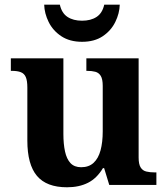

<svg xmlns="http://www.w3.org/2000/svg" viewBox="-20 -783 707 813"><path d="M263.7 10Q177.2 10 136.5 -38.2Q95.8 -86.5 95.8 -187.7V-412.1Q95.8 -441.5 89.2 -456.6Q82.7 -471.7 68.2 -477.3Q53.8 -483 29.5 -483H25.9V-536H248.4V-215.9Q248.4 -173.5 255.3 -141.7Q262.2 -109.8 278.5 -92.3Q294.8 -74.9 323.8 -74.9Q356.2 -74.9 376.4 -93.6Q396.6 -112.4 405.8 -146.6Q415 -180.8 415 -227V-419.1Q415 -448.2 406.6 -461.7Q398.2 -475.3 383.5 -479.1Q368.8 -483 349.3 -483H345.7V-536H567V-116Q567 -87.5 575.6 -73.9Q584.2 -60.3 599.5 -56.7Q614.8 -53 633.9 -53H642.2V0H442.6L420.9 -71.1H415.9Q390.1 -27.9 352.6 -9Q315 10 263.7 10ZM327.4 -606Q275.2 -606 239.5 -629.7Q203.9 -653.4 186 -689.9Q168.1 -726.3 167.1 -763.3H233.4Q241.4 -727.3 265.9 -711.3Q290.4 -695.3 327.4 -695.3Q364.4 -695.3 388.9 -711.3Q413.4 -727.3 421.4 -763.3H487.1Q486.1 -726.3 468.2 -689.9Q450.3 -653.4 415.2 -629.7Q380 -606 327.4 -606Z"/></svg>

Font: Noto Serif Khmer
Style: Regular
Weight: 400
Designer: Danh Hong and the Monotype Design Team
Foundry: Monotype Imaging Inc.
Version: Version 2.003